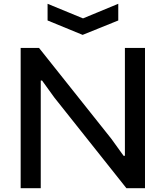

<svg xmlns="http://www.w3.org/2000/svg" viewBox="-20 -993 873 1013"><path d="M231 -973 418 -896 604 -973V-885L416 -809L231 -885ZM89 -740H186L568 -260L632 -171H639V-740H745V0H647L267 -478L202 -568H195V0H89Z"/></svg>

Font: Encode Sans Wide
Style: Medium
Weight: 500
Designer: Pablo Impallari, Andres Torresi
Foundry: Pablo Impallari, Andres Torresi
Version: Version 1.000; ttfautohint (v1.00) -l 8 -r 50 -G 200 -x 14 -